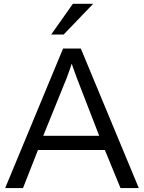

<svg xmlns="http://www.w3.org/2000/svg" viewBox="-20 -958 736 978"><path d="M173.3 -193.8 97.2 0H6.3L301.3 -710.9H391.6L687 0H593.8L514.2 -193.8ZM319.8 -561 200.2 -266.1H485.4L371.1 -561.5Q368.7 -567.4 354.5 -606.9Q350.1 -617.7 345.2 -633.8Q344.2 -630.9 340.8 -620.1Q337.4 -609.4 335.4 -604Q333.5 -598.1 319.8 -561ZM240.7 -782.2 351.1 -938.5H454.6L304.2 -782.2Z"/></svg>

Font: RGR Online_21
Style: Regular
Weight: 400
Italic angle: -12°
Designer: vernon adams
Foundry: vernon adams
Version: Version 1.000